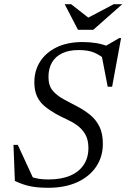

<svg xmlns="http://www.w3.org/2000/svg" viewBox="-20 -881 600 911"><path d="M486 -594Q454 -620 426 -631.8Q398 -643.5 352.5 -643.5Q307.5 -643.5 275.5 -628.5Q243.5 -613.5 226.8 -585Q210 -556.5 210 -515Q210 -473.5 231.5 -449.2Q253 -425 285.5 -408.2Q318 -391.5 350 -374Q382 -357 408.8 -335Q435.5 -313 451.8 -280.5Q468 -248 468 -198.5Q468 -137 436 -89.8Q404 -42.5 345.8 -16.2Q287.5 10 209.5 10Q160 10 124.8 3Q89.5 -4 50.5 -22.5L44 -193.5H64.5L141.5 -26.5L118.5 -45.5Q142.5 -36 163.2 -32.8Q184 -29.5 208.5 -29.5Q270.5 -29.5 312.8 -47.5Q355 -65.5 377.2 -99Q399.5 -132.5 399.5 -178.5Q399.5 -218.5 384.2 -244.2Q369 -270 345 -287Q321 -304 294.2 -316Q267.5 -328 244.5 -341Q214 -358.5 191 -377.8Q168 -397 155.5 -424.2Q143 -451.5 143 -491Q143 -546 170.5 -589Q198 -632 249.2 -656.8Q300.5 -681.5 372 -681.5Q407 -681.5 437 -676.5Q467 -671.5 504 -657L473.5 -658.5L546 -700.5H554.5L512 -469.5H491L458.5 -638ZM560 -861 422.5 -739.5H350L287 -861H317.5L404 -793.5H391.5L519.5 -861Z"/></svg>

Font: Newsreader 20pt
Style: Italic
Weight: 400
Italic angle: -17°
Version: Version 1.003